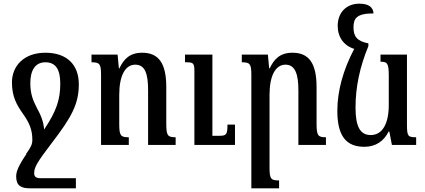

<svg xmlns="http://www.w3.org/2000/svg" viewBox="-20 -789 2313 1045"><path d="M144 236H393V181H200C174 181 166 170 166 154C166 121 182 94 262 -11C368 -149 409 -222 409 -330C409 -437 344 -502 227 -502C110 -502 45 -430 45 -340C45 -261 73 -216 102 -174C140 -121 156 -83 156 -28C156 -4 149 11 122 49H124C79 115 68 146 68 171C68 223 96 236 144 236ZM178 -207C161 -240 145 -277 145 -336C145 -404 170 -450 227 -450C284 -450 308 -410 308 -334C308 -248 288 -185 220 -84C217 -128 203 -161 178 -207Z M936 -42C893 -42 885 -50 885 -116V-315C885 -444 844 -502 754 -502C685 -502 653 -466 630 -417H627L620 -492H478V-450C523 -450 530 -441 530 -380V0H681V-42C638 -42 629 -49 629 -113V-273C629 -378 662 -437 716 -437C770 -437 786 -387 786 -298V0H936ZM1259 -111H1218C1218 -57 1212 -50 1175 -50H1136V-492H987V-450H996C1032 -450 1038 -444 1038 -403V0H1259Z M1754 -42C1711 -42 1703 -50 1703 -116V-315C1703 -444 1662 -502 1572 -502C1503 -502 1471 -466 1448 -417H1445L1438 -492H1296V-450C1341 -450 1348 -441 1348 -380V236H1499V193C1456 193 1447 187 1447 124V-273C1447 -378 1480 -437 1534 -437C1588 -437 1604 -382 1604 -298V0H1754Z M1963 10C2026 10 2070 -22 2095 -73H2099L2113 0H2245V-42C2200 -42 2195 -47 2195 -113V-492H2051V-453C2087 -453 2096 -446 2096 -378V-217C2096 -119 2063 -54 1998 -54C1940 -54 1915 -100 1915 -204C1915 -315 1938 -424 1985 -538V-553C1922 -565 1904 -592 1904 -640C1904 -689 1921 -716 2013 -716C2011 -748 1989 -769 1936 -769C1862 -769 1818 -717 1818 -649C1818 -586 1852 -540 1908 -523C1848 -410 1816 -294 1816 -186C1816 -49 1864 10 1963 10Z"/></svg>

Font: Noto Serif Armenian ExtraCondensed SemiBold
Style: Regular
Weight: 600
Width: 2
Designer: Monotype Design Team
Foundry: Monotype Imaging Inc.
Version: Version 2.008